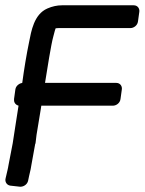

<svg xmlns="http://www.w3.org/2000/svg" viewBox="-32 -688 546 725"><path d="M16 -147 0 -64C-1 -58 -2 -52 -4 -44L-11 -14C-14 -2 -7 11 7 13L43 17C54 18 70 11 74 -5L78 -24L81 -37C83 -47 85 -52 86 -62L101 -145C101 -146 102 -145 102 -146L106 -179L122 -276C123 -281 123 -283 124 -289H395C406 -289 421 -298 423 -314L428 -350C430 -361 423 -375 407 -375H138C146 -425 161 -521 169 -549C174 -569 177 -579 178 -581C179 -581 183 -582 190 -582H461C472 -582 487 -591 489 -607L494 -643C496 -654 489 -668 473 -668H202C184 -668 165 -664 147 -656C96 -634 86 -570 78 -530C68 -482 59 -427 52 -375C44 -374 28 -366 26 -350L21 -314C20 -304 24 -293 38 -289C31 -241 23 -196 16 -147Z"/></svg>

Font: Reckless Catfish
Style: HeavyIt
Weight: 400
Foundry: Cannot Into Space Fonts
Version: Version 0.2894